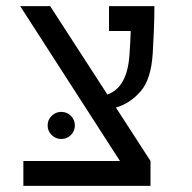

<svg xmlns="http://www.w3.org/2000/svg" viewBox="-20 -606 626 626"><path d="M56.2 0V-81.1H371.1L45.9 -585.9H143.6L330.1 -297.9Q394 -320.3 401.9 -424.3Q404.8 -462.4 406.2 -504.9H335.4V-585.9H483.4Q483.4 -547.4 481.7 -505.6Q480 -463.9 478 -433.1Q473.1 -347.7 438.2 -307.9Q403.3 -268.1 357.9 -255.4L470.7 -81.1V0ZM179.7 -152.8Q161.6 -152.8 148.4 -165.8Q135.3 -178.7 135.3 -196.8Q135.3 -215.3 148.4 -228.3Q161.6 -241.2 179.7 -241.2Q198.2 -241.2 211.2 -228.3Q224.1 -215.3 224.1 -196.8Q224.1 -178.7 211.2 -165.8Q198.2 -152.8 179.7 -152.8Z"/></svg>

Font: Cascadia Mono NF SemiLight
Style: Regular
Weight: 350
Monospace: yes
Designer: Aaron Bell
Foundry: Saja Typeworks
Version: Version 2404.023; ttfautohint (v1.8.4)